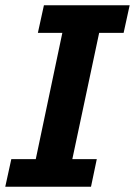

<svg xmlns="http://www.w3.org/2000/svg" viewBox="-23 -710 513 730"><path d="M-3 0 20 -105H113L214 -585H121L144 -690H470L447 -585H354L252 -105H345L323 0Z"/></svg>

Font: Radio Canada SemiBold
Style: Italic
Weight: 600
Italic angle: -12°
Designer: Charles Daoud, Etienne Aubert Bonn, Alexandre Saumier Demers, Jacques Le Bailly
Foundry: Radio-Canada
Version: Version 2.104; ttfautohint (v1.8.4.7-5d5b);gftools[0.9.28.de